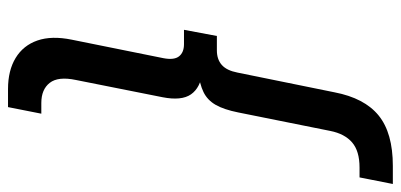

<svg xmlns="http://www.w3.org/2000/svg" viewBox="-274 -508 976 467"><g transform="rotate(90 213.5 -274.0)"><path d="M196 194Q151 194 120.5 175.5Q90 157 78 122.5Q66 88 76 39L121 -184Q126 -210 116.5 -222Q107 -234 87 -234H52L67 -314H102Q124 -314 137.5 -326Q151 -338 156 -364L204 -600Q218 -673 260.5 -707.5Q303 -742 383 -742H427L411 -661H387Q347 -661 326 -643Q305 -625 298 -590L253 -366Q246 -331 234.5 -311Q223 -291 203.5 -281.5Q184 -272 152 -268L155 -279Q193 -274 209 -251Q225 -228 216 -182L174 29Q165 72 181 92.5Q197 113 230 113H256L240 194Z"/></g></svg>

Font: MOST Montserrat Medium
Style: Italic
Weight: 500
Italic angle: -11.3°
Designer: Julieta Ulanovsky
Foundry: Julieta Ulanovsky
Version: Version 8.000;March 11, 2024;FontCreator 15.0.0.2926 64-bit